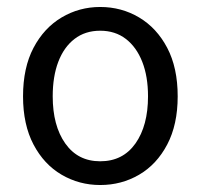

<svg xmlns="http://www.w3.org/2000/svg" viewBox="-20 -518 575 550"><path d="M267 12Q207 12 156.5 -17.5Q106 -47 76 -104Q46 -161 46 -242Q46 -324 76 -381Q106 -438 156.5 -468Q207 -498 267 -498Q328 -498 378.5 -468Q429 -438 459 -381Q489 -324 489 -242Q489 -161 459 -104Q429 -47 378.5 -17.5Q328 12 267 12ZM267 -56Q332 -56 368 -107Q404 -158 404 -242Q404 -299 387.5 -341Q371 -383 340.5 -406.5Q310 -430 267 -430Q224 -430 193.5 -406.5Q163 -383 147 -341Q131 -299 131 -242Q131 -158 167 -107Q203 -56 267 -56Z"/></svg>

Font: Source Sans 3
Style: Regular
Weight: 400
Designer: Paul D. Hunt
Foundry: Adobe
Version: Version 3.046;hotconv 1.0.118;makeotfexe 2.5.65603